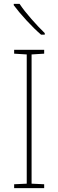

<svg xmlns="http://www.w3.org/2000/svg" viewBox="-20 -971 300 991"><path d="M208 0H53V-20L118 -23V-690L53 -694V-714H208V-694L143 -690V-23L208 -20ZM81 -951Q105 -915 142 -873Q179 -831 211 -800V-792H192Q156 -823 116.5 -866Q77 -909 51 -944V-951Z"/></svg>

Font: Noto Sans Khmer UI SemiCondensed Thin
Style: Regular
Weight: 100
Width: 4
Designer: Danh Hong and the Monotype Design Team
Foundry: Monotype Imaging Inc.
Version: Version 2.002; ttfautohint (v1.8.4.7-5d5b)